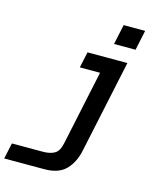

<svg xmlns="http://www.w3.org/2000/svg" viewBox="-153 -857 938 1130"><g transform="rotate(15 316.0 -292.0)"><path d="M537 -552 417 12Q402 86 358 132Q314 178 227 178H-18L3 81H191Q236 81 263 65Q290 49 300 -1L417 -552ZM273 -455 294 -552H477L456 -455ZM432 -640 458 -762H589L563 -640Z"/></g></svg>

Font: Azeret Mono Thin Medium
Style: Italic
Weight: 500
Italic angle: -12°
Version: Version 1.002